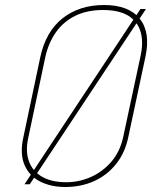

<svg xmlns="http://www.w3.org/2000/svg" viewBox="-20 -736 608 767"><path d="M78 0H99L563 -700H541ZM141 -508 73 -186Q59 -121 78 -77Q97 -33 140 -11Q183 11 241 11Q304 11 356 -12.5Q408 -36 443.5 -80.5Q479 -125 492 -186L561 -509Q582 -607 538 -661.5Q494 -716 396 -716Q297 -716 230 -663Q163 -610 141 -508ZM93 -186 161 -508Q174 -566 204 -608Q234 -650 281 -673Q328 -696 391 -696Q455 -696 492 -673.5Q529 -651 541.5 -609.5Q554 -568 541 -510L472 -188Q459 -129 424 -89Q389 -49 342 -28.5Q295 -8 245 -8Q186 -8 148 -30Q110 -52 95.5 -92Q81 -132 93 -186Z"/></svg>

Font: Advent Pro Thin
Style: Italic
Weight: 250
Italic angle: -12°
Version: Version 3.000